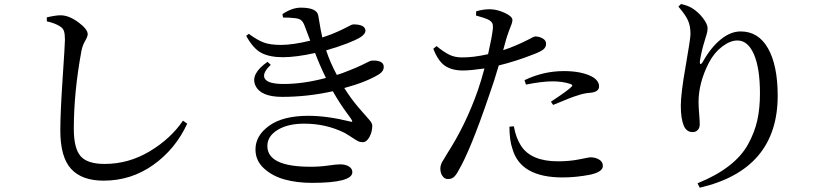

<svg xmlns="http://www.w3.org/2000/svg" viewBox="-20 -834 4040 931"><path d="M272.5 -705.1Q248 -721.7 207 -730.5V-750Q254.9 -760.7 276.4 -759.8Q315.4 -758.8 360.4 -725.6Q405.3 -692.4 405.3 -668Q405.3 -657.2 392.6 -635.3Q379.9 -613.3 375 -587.9Q337.9 -387.7 337.9 -209Q337.9 -115.2 370.6 -77.1Q403.3 -39.1 487.3 -39.1Q603.5 -39.1 705.6 -100.1Q807.6 -161.1 867.2 -249L887.7 -234.4Q831.1 -111.3 723.6 -34.7Q616.2 42 482.4 42Q377 42 324.7 -15.1Q272.5 -72.3 272.5 -201.2Q272.5 -288.1 283.7 -454.1Q294.9 -620.1 294.9 -640.6Q294.9 -669.9 290 -683.6Q285.2 -697.3 272.5 -705.1Z M1352.5 -749 1349.6 -765.6Q1396.5 -796.9 1438.5 -796.9Q1517.6 -796.9 1523.4 -757.8Q1537.1 -673.8 1543 -652.3Q1585.9 -666 1620.6 -682.1Q1655.3 -698.2 1671.4 -707Q1687.5 -715.8 1692.4 -715.8Q1751 -715.8 1752 -685.5Q1752 -668.9 1727.5 -653.3Q1678.7 -624 1561.5 -589.8Q1581.1 -530.3 1613.3 -470.7Q1634.8 -476.6 1677.7 -494.1Q1710 -506.8 1734.4 -518.6Q1758.8 -530.3 1768.1 -535.2Q1777.3 -540 1783.2 -540Q1807.6 -542 1824.2 -534.7Q1840.8 -527.3 1840.8 -509.8Q1840.8 -488.3 1817.4 -473.6Q1754.9 -435.5 1649.4 -407.2Q1682.6 -354.5 1717.8 -313.5Q1752.9 -272.5 1769 -254.9Q1785.2 -237.3 1785.2 -224.6Q1785.2 -195.3 1771.5 -169.9Q1757.8 -144.5 1738.3 -144.5Q1725.6 -144.5 1715.3 -149.9Q1705.1 -155.3 1686 -168Q1667 -180.7 1651.4 -189.5Q1561.5 -234.4 1455.1 -234.4Q1376 -234.4 1326.2 -204.1Q1276.4 -173.8 1276.4 -126Q1276.4 -25.4 1486.3 -25.4Q1530.3 -25.4 1570.8 -31.2Q1611.3 -37.1 1628.9 -37.1Q1655.3 -37.1 1671.9 -26.9Q1688.5 -16.6 1688.5 1Q1688.5 52.7 1492.2 52.7Q1420.9 52.7 1361.3 36.6Q1301.8 20.5 1260.3 -17.1Q1218.8 -54.7 1218.8 -109.4Q1218.8 -176.8 1285.6 -224.6Q1352.5 -272.5 1475.6 -272.5Q1564.5 -272.5 1676.8 -245.1Q1685.5 -242.2 1687.5 -244.1Q1689.5 -246.1 1684.6 -253.9Q1680.7 -260.7 1663.6 -283.7Q1646.5 -306.6 1628.4 -334.5Q1610.4 -362.3 1593.8 -391.6Q1471.7 -364.3 1348.6 -364.3Q1243.2 -364.3 1218.3 -419.9Q1193.4 -475.6 1277.3 -534.2L1293 -519.5Q1249 -478.5 1264.2 -452.6Q1279.3 -426.8 1355.5 -426.8Q1451.2 -426.8 1560.5 -456.1Q1531.2 -515.6 1507.8 -577.1Q1416 -556.6 1351.6 -556.6Q1288.1 -556.6 1248 -577.1Q1208 -597.7 1173.8 -660.2L1186.5 -669.9Q1227.5 -639.6 1258.8 -627.9Q1290 -616.2 1342.8 -616.2Q1398.4 -616.2 1484.4 -636.7Q1480.5 -648.4 1470.7 -672.9Q1460.9 -697.3 1457 -709Q1450.2 -727.5 1440.4 -735.8Q1430.7 -744.1 1409.2 -746.1Q1384.8 -749 1352.5 -749Z M2530.3 -423.8 2523.4 -445.3Q2615.2 -489.3 2713.9 -489.3Q2796.9 -489.3 2847.7 -463.9Q2884.8 -444.3 2884.8 -415Q2884.8 -386.7 2837.9 -383.8Q2810.5 -381.8 2777.3 -370.1Q2757.8 -365.2 2662.1 -325.2L2651.4 -340.8Q2737.3 -397.5 2751 -413.1Q2760.7 -421.9 2746.1 -426.8Q2708 -439.5 2659.2 -439.5Q2608.4 -439.5 2530.3 -423.8ZM2434.6 -644.5 2419.9 -590.8Q2477.5 -609.4 2539.1 -640.6Q2568.4 -657.2 2576.2 -657.2Q2593.8 -657.2 2610.8 -647.9Q2627.9 -638.7 2627.9 -622.1Q2627.9 -605.5 2615.2 -594.7Q2602.5 -584 2566.4 -570.3Q2482.4 -537.1 2398.4 -516.6Q2377 -442.4 2351.6 -371.1Q2260.7 -103.5 2202.1 -4.9Q2190.4 16.6 2179.7 25.4Q2168.9 34.2 2151.4 34.2Q2135.7 34.2 2125.5 19.5Q2115.2 4.9 2115.2 -16.6Q2115.2 -26.4 2118.2 -35.2Q2121.1 -43.9 2124.5 -49.8Q2127.9 -55.7 2135.3 -67.4Q2142.6 -79.1 2147.5 -87.9Q2237.3 -226.6 2295.9 -392.6Q2314.5 -446.3 2329.1 -502Q2260.7 -492.2 2224.6 -492.2Q2171.9 -492.2 2138.2 -514.6Q2104.5 -537.1 2081.1 -597.7L2096.7 -610.4Q2132.8 -581.1 2159.2 -568.4Q2185.5 -555.7 2218.8 -555.7Q2273.4 -554.7 2346.7 -571.3Q2365.2 -652.3 2370.1 -696.3Q2371.1 -713.9 2366.7 -722.2Q2362.3 -730.5 2348.6 -738.3Q2331.1 -747.1 2288.1 -758.8L2289.1 -779.3Q2326.2 -790 2358.4 -789.1Q2391.6 -788.1 2427.7 -771.5Q2463.9 -754.9 2464.8 -737.3Q2464.8 -728.5 2460.4 -716.8Q2456.1 -705.1 2448.2 -684.6Q2440.4 -664.1 2434.6 -644.5ZM2450.2 -219.7 2471.7 -221.7Q2481.4 -166 2505.9 -127.9Q2554.7 -51.8 2685.5 -51.8Q2742.2 -51.8 2790 -61.5Q2837.9 -71.3 2842.8 -71.3Q2866.2 -71.3 2884.8 -60.5Q2903.3 -49.8 2903.3 -29.3Q2903.3 -1 2843.8 12.7Q2773.4 26.4 2708 26.4Q2503.9 26.4 2464.8 -112.3Q2450.2 -154.3 2450.2 -219.7Z M3328.1 -668.9Q3328.1 -709 3315.4 -736.3Q3302.7 -763.7 3269.5 -801.8L3282.2 -814.5Q3314.5 -807.6 3336.9 -793.9Q3366.2 -775.4 3388.7 -746.1Q3411.1 -716.8 3411.1 -697.3Q3411.1 -689.5 3409.7 -681.2Q3408.2 -672.9 3406.2 -667Q3404.3 -661.1 3401.4 -651.4Q3398.4 -641.6 3396.5 -634.8Q3381.8 -587.9 3374 -540Q3373 -529.3 3374.5 -525.4Q3376 -521.5 3380.4 -524.9Q3384.8 -528.3 3389.6 -537.1Q3426.8 -603.5 3474.6 -642.6Q3522.5 -681.6 3571.3 -681.6Q3658.2 -681.6 3704.6 -598.6Q3751 -515.6 3751 -370.1Q3751 -11.7 3373 76.2L3362.3 54.7Q3452.1 18.6 3514.2 -29.3Q3576.2 -77.1 3607.9 -135.3Q3639.6 -193.4 3652.3 -251.5Q3665 -309.6 3665 -380.9Q3665 -503.9 3635.7 -570.8Q3606.4 -637.7 3555.7 -637.7Q3520.5 -637.7 3481.4 -607.9Q3442.4 -578.1 3417 -529.3Q3367.2 -431.6 3367.2 -338.9Q3367.2 -317.4 3370.1 -282.7Q3373 -248 3373 -230.5Q3373 -213.9 3363.3 -203.6Q3353.5 -193.4 3338.9 -193.4Q3309.6 -193.4 3295.9 -223.6Q3281.2 -258.8 3281.2 -321.3Q3281.2 -379.9 3304.7 -513.2Q3328.1 -646.5 3328.1 -668.9Z"/></svg>

Font: GenYoMin TW TTF Medium
Style: Regular
Weight: 500
Version: Version 1.300